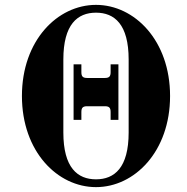

<svg xmlns="http://www.w3.org/2000/svg" viewBox="-20 -750 768 788"><path d="M70 -356C70 -128 216 18 374 18C532 18 678 -128 678 -356C678 -584 532 -730 374 -730C216 -730 70 -584 70 -356ZM240 -206V-506C240 -650 298 -698 374 -698C450 -698 508 -650 508 -506V-206C508 -62 450 -14 374 -14C298 -14 240 -62 240 -206ZM282 -258H314V-290C314 -308 320 -314 338 -314H410C428 -314 434 -308 434 -290V-258H466V-486H434V-454C434 -436 428 -430 410 -430H338C320 -430 314 -436 314 -454V-486H282Z"/></svg>

Font: Old Standard
Style: Bold
Weight: 700
Designer: Alexey Kryukov <alexios@thessalonica.org.ru>
Version: Version 2.0.2